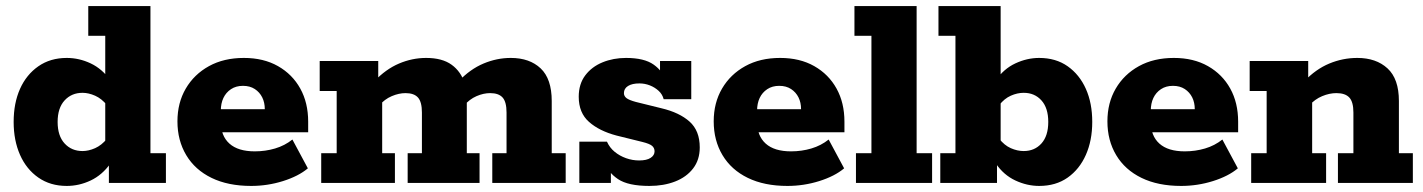

<svg xmlns="http://www.w3.org/2000/svg" viewBox="-20 -603 4692 633"><path d="M200 10Q146 10 106.5 -17.5Q67 -45 46 -92.5Q25 -140 25 -201Q25 -263 46 -310Q67 -357 106.5 -384.5Q146 -412 200 -412Q241 -412 279 -394Q317 -376 344 -338L327 -332V-485H271V-583H476V-98H527V0H339V-78L344 -64Q317 -26 279 -8Q241 10 200 10ZM252 -105Q272 -105 293.5 -114.5Q315 -124 333 -146L327 -94V-301L333 -256Q315 -278 293.5 -287.5Q272 -297 252 -297Q216 -297 193 -272Q170 -247 170 -201Q170 -155 193 -130Q216 -105 252 -105Z M808 10Q732 10 677.5 -16.5Q623 -43 594 -91.5Q565 -140 565 -203Q565 -264 592.5 -311Q620 -358 669 -385Q718 -412 784 -412Q849 -412 896.5 -385Q944 -358 970 -311Q996 -264 996 -202V-167H642V-243H853Q853 -265 844.5 -282Q836 -299 820 -309.5Q804 -320 781 -320Q758 -320 741.5 -309Q725 -298 716.5 -280Q708 -262 708 -238V-202Q708 -155 736.5 -129.5Q765 -104 820 -104Q855 -104 887 -113.5Q919 -123 944 -143L995 -48Q964 -22 913 -6Q862 10 808 10Z M1039 0V-98H1090V-303H1034V-402H1227V-337L1214 -335Q1252 -375 1295.5 -393.5Q1339 -412 1385 -412Q1438 -412 1469 -389.5Q1500 -367 1512 -328L1492 -335Q1530 -375 1574 -393.5Q1618 -412 1664 -412Q1726 -412 1762.5 -377.5Q1799 -343 1799 -270V-98H1845V0H1603V-98H1650V-232Q1650 -267 1637 -281.5Q1624 -296 1596 -296Q1574 -296 1551 -286Q1528 -276 1510 -255L1514 -314Q1517 -303 1518 -290Q1519 -277 1519 -270V-98H1561V0H1324V-98H1371V-232Q1371 -267 1358 -281.5Q1345 -296 1317 -296Q1295 -296 1271.5 -286Q1248 -276 1230 -255L1240 -289V-98H1282V0Z M2121 10Q2051 10 2017.5 -12.5Q1984 -35 1975 -67L1994 -75V0H1890V-136H1981Q1990 -116 2006.5 -102.5Q2023 -89 2044 -81.5Q2065 -74 2087 -74Q2112 -74 2125 -82.5Q2138 -91 2138 -104Q2138 -115 2130 -122Q2122 -129 2098 -135L2013 -156Q1956 -171 1922 -201Q1888 -231 1888 -284Q1888 -326 1909.5 -354.5Q1931 -383 1966.5 -397.5Q2002 -412 2044 -412Q2104 -412 2135 -390Q2166 -368 2174 -337L2156 -338V-402H2259V-276H2168Q2164 -292 2151.5 -303.5Q2139 -315 2122.5 -321.5Q2106 -328 2088 -328Q2064 -328 2050.5 -319.5Q2037 -311 2037 -296Q2037 -286 2045.5 -279.5Q2054 -273 2076 -267L2161 -246Q2220 -232 2253.5 -202Q2287 -172 2287 -117Q2287 -76 2265 -47.5Q2243 -19 2205.5 -4.5Q2168 10 2121 10Z M2576 10Q2500 10 2445.5 -16.5Q2391 -43 2362 -91.5Q2333 -140 2333 -203Q2333 -264 2360.5 -311Q2388 -358 2437 -385Q2486 -412 2552 -412Q2617 -412 2664.5 -385Q2712 -358 2738 -311Q2764 -264 2764 -202V-167H2410V-243H2621Q2621 -265 2612.5 -282Q2604 -299 2588 -309.5Q2572 -320 2549 -320Q2526 -320 2509.5 -309Q2493 -298 2484.5 -280Q2476 -262 2476 -238V-202Q2476 -155 2504.5 -129.5Q2533 -104 2588 -104Q2623 -104 2655 -113.5Q2687 -123 2712 -143L2763 -48Q2732 -22 2681 -6Q2630 10 2576 10Z M2802 0V-98H2853V-485H2797V-583H3002V-98H3053V0Z M3406 10Q3366 10 3327.5 -8Q3289 -26 3263 -64L3267 -78V0H3080V-98H3130V-485H3074V-583H3279V-332L3263 -338Q3289 -376 3327.5 -394Q3366 -412 3406 -412Q3461 -412 3500 -384.5Q3539 -357 3560 -310Q3581 -263 3581 -201Q3581 -140 3560 -92.5Q3539 -45 3500 -17.5Q3461 10 3406 10ZM3355 -105Q3391 -105 3413.5 -130Q3436 -155 3436 -201Q3436 -247 3413.5 -272Q3391 -297 3355 -297Q3334 -297 3312.5 -287.5Q3291 -278 3274 -256L3279 -301V-94L3274 -146Q3291 -124 3312.5 -114.5Q3334 -105 3355 -105Z M3874 10Q3798 10 3743.5 -16.5Q3689 -43 3660 -91.5Q3631 -140 3631 -203Q3631 -264 3658.5 -311Q3686 -358 3735 -385Q3784 -412 3850 -412Q3915 -412 3962.5 -385Q4010 -358 4036 -311Q4062 -264 4062 -202V-167H3708V-243H3919Q3919 -265 3910.5 -282Q3902 -299 3886 -309.5Q3870 -320 3847 -320Q3824 -320 3807.5 -309Q3791 -298 3782.5 -280Q3774 -262 3774 -238V-202Q3774 -155 3802.5 -129.5Q3831 -104 3886 -104Q3921 -104 3953 -113.5Q3985 -123 4010 -143L4061 -48Q4030 -22 3979 -6Q3928 10 3874 10Z M4105 0V-98H4156V-303H4100V-402H4293V-337L4280 -335Q4318 -375 4362.5 -393.5Q4407 -412 4455 -412Q4517 -412 4554.5 -377.5Q4592 -343 4592 -270V-98H4638V0H4391V-98H4442V-232Q4442 -267 4428.5 -281.5Q4415 -296 4386 -296Q4363 -296 4339 -286Q4315 -276 4296 -255L4306 -290V-98H4352V0Z"/></svg>

Font: Rokkitt SemiBold ExtraBold
Style: Regular
Weight: 800
Version: Version 3.103